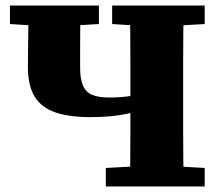

<svg xmlns="http://www.w3.org/2000/svg" viewBox="-20 -675 790 695"><path d="M141 -580 16 -588V-655H338V-588L206 -580ZM307 -251Q233 -251 182.5 -267.5Q132 -284 106.5 -323.5Q81 -363 81 -433Q81 -487 82 -543Q83 -599 84 -655H271Q271 -618 270.5 -578.5Q270 -539 270 -501.5Q270 -464 270 -431Q270 -390 280 -366Q290 -342 313 -332Q336 -322 375 -322Q417 -322 452 -327.5Q487 -333 527 -347V-287Q487 -273 434 -262Q381 -251 307 -251ZM363 0V-67L512 -75H582L721 -67V0ZM450 0Q451 -50 451.5 -99Q452 -148 452 -196.5Q452 -245 452 -292V-356Q452 -406 452 -455.5Q452 -505 451.5 -555Q451 -605 450 -655H645Q644 -606 643.5 -556Q643 -506 643 -456Q643 -406 643 -356V-299Q643 -250 643 -200Q643 -150 643.5 -100Q644 -50 645 0ZM512 -580 386 -588V-655H721V-588L582 -580Z"/></svg>

Font: Source Serif 4 ExtraBold
Style: Regular
Weight: 800
Designer: Frank Grießhammer
Foundry: Adobe Systems Incorporated
Version: Version 4.004;hotconv 1.0.116;makeotfexe 2.5.65601